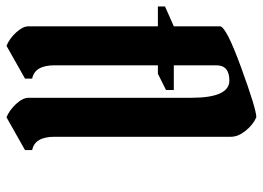

<svg xmlns="http://www.w3.org/2000/svg" viewBox="-140 -680 809 591"><g transform="rotate(90 264.5 -384.5)"><path d="M50 -657Q50 -676 177.5 -722.5Q305 -769 330 -769Q353 -759 371.5 -736Q390 -713 390 -691V-148Q390 -87 431 -79V-57L330 0Q308 -9 289 -29.5Q270 -50 270 -68V-569Q270 -686 217 -686Q170 -686 170 -646V-515H246V-491L196 -466H170V-148Q170 -87 211 -79V-57L110 0Q88 -9 69 -29.5Q50 -50 50 -68V-466H-11V-488L50 -515Z"/></g></svg>

Font: Pirata One
Style: Regular
Weight: 400
Designer: Rodrigo Fuenzalida, Nicolas Massi
Foundry: Rodrigo Fuenzalida, Nicolas Massi
Version: Version 1.001